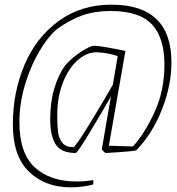

<svg xmlns="http://www.w3.org/2000/svg" viewBox="-20 -646 758 822"><path d="M714 -379Q714 -280 673 -176.5Q632 -73 563 -2Q542 2 496.5 5Q451 8 433 9Q430 9 422.5 1.5Q415 -6 416 -8L455 -233Q414 -161 362.5 -76Q311 9 304 9Q242 9 218.5 -27.5Q195 -64 195 -136Q195 -209 212.5 -267.5Q230 -326 259 -366Q286 -397 325.5 -423.5Q365 -450 384 -450Q410 -450 517 -428L446 -22L549 -19Q598 -72 641 -164.5Q684 -257 684 -370Q684 -484 630.5 -541.5Q577 -599 453 -599Q387 -599 332.5 -580Q278 -561 222 -520Q184 -487 147 -424Q110 -361 86.5 -281.5Q63 -202 63 -123Q63 10 129 70.5Q195 131 308 131Q344 131 380 125L379 144Q331 156 283 156Q173 156 104 89Q35 22 35 -113Q35 -251 85 -368.5Q135 -486 231 -556Q327 -626 457 -626Q714 -626 714 -379ZM463 -283 484 -406Q433 -422 392 -422Q350 -422 311.5 -387.5Q273 -353 249 -291.5Q225 -230 225 -153Q225 -108 228.5 -80.5Q232 -53 247 -34.5Q262 -16 294 -16Q302 -16 358.5 -107.5Q415 -199 463 -283Z"/></svg>

Font: Grenze Thin
Style: Italic
Weight: 250
Italic angle: -10°
Designer: Renata Polastri
Foundry: Omnibus-Type
Version: Version 1.002; ttfautohint (v1.8)